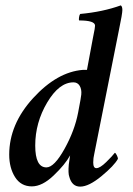

<svg xmlns="http://www.w3.org/2000/svg" viewBox="-20 -694 498 721"><path d="M285.2 -338.9Q287.1 -358.4 279.3 -371.6Q271.5 -384.8 255.9 -384.8Q202.1 -384.8 157.2 -309.1Q112.3 -233.4 112.3 -147.5Q112.3 -65.4 154.3 -65.4Q183.6 -65.4 222.2 -134.8Q260.7 -204.1 273.4 -271.5Q285.2 -333 285.2 -338.9ZM328.1 -546.9Q329.1 -552.7 331.5 -564.5Q334 -576.2 335.4 -584.5Q336.9 -592.8 336.9 -597.7Q336.9 -617.2 277.3 -617.2Q275.4 -620.1 276.9 -629.4Q278.3 -638.7 281.2 -641.6Q366.2 -649.4 433.6 -673.8Q439.5 -669.9 439.5 -656.2Q439.5 -642.6 426.8 -582L334 -116.2Q330.1 -100.6 330.1 -84Q330.1 -62.5 341.8 -62.5Q355.5 -62.5 378.9 -85.4Q402.3 -108.4 411.1 -120.1Q414.1 -120.1 418.5 -111.3Q422.9 -102.5 422.9 -97.7Q409.2 -72.3 361.3 -32.7Q313.5 6.8 281.2 6.8Q250 6.8 240.2 -30.3Q235.4 -43 238.3 -76.2L243.2 -110.4Q224.6 -76.2 181.6 -35.2Q138.7 5.9 99.6 5.9Q58.6 5.9 36.6 -28.8Q14.6 -63.5 14.6 -113.3Q14.6 -227.5 104.5 -325.7Q194.3 -423.8 291 -431.6H306.6Z"/></svg>

Font: Crimson
Style: SemiboldItalic
Weight: 600
Italic angle: -11°
Version: Version 0.8 ; ttfautohint (v1.00) -l 8 -r 50 -G 200 -x 14 -D